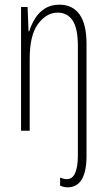

<svg xmlns="http://www.w3.org/2000/svg" viewBox="-20 -610 458 821"><path d="M269 191Q260 191 252 189Q244 187 237 184V149Q252 156 266 156Q290 156 301.5 129.5Q313 103 313 55V-413Q313 -489 290.5 -522.5Q268 -556 227 -556Q179 -556 143 -508Q107 -460 107 -359V-51H70V-580H98L102 -476H105Q113 -503 129 -529.5Q145 -556 171 -573Q197 -590 234 -590Q290 -590 320 -548.5Q350 -507 350 -421V55Q350 191 269 191Z"/></svg>

Font: Noto Sans Tamil UI ExtraCondensed ExtraLight
Style: Regular
Weight: 200
Width: 2
Designer: Jelle Bosma - Monotype Design Team
Foundry: Monotype Imaging Inc.
Version: Version 2.004; ttfautohint (v1.8.4.7-5d5b)